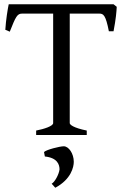

<svg xmlns="http://www.w3.org/2000/svg" viewBox="-20 -635 590 903"><path d="M308 -56V-571H447C466 -571 477 -565 492 -488H514C525 -545 528 -580 529 -603L514 -615H21C16 -591 8 -543 5 -495L26 -486C54 -557 61 -571 84 -571H230V-56C230 -42 187 -28 150 -21V0H388V-21C324 -34 308 -49 308 -56ZM280 53C261 53 198 69 187 80L191 101C249 107 260 138 260 162C257 186 237 222 223 229L240 248C315 208 327 150 327 126C327 87 303 53 280 53Z"/></svg>

Font: Temporarium
Style: Regular
Weight: 400
Version: Version 1.1